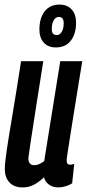

<svg xmlns="http://www.w3.org/2000/svg" viewBox="-20 -808 379 838"><path d="M79 10Q41 10 21 -12Q1 -34 1 -69Q1 -96 9 -150Q17 -204 33 -298.5Q49 -393 72 -541H169Q153 -440 142 -370.5Q131 -301 124 -254.5Q117 -208 112 -176.5Q107 -145 104 -119Q103 -105 109.5 -96Q116 -87 129 -87Q150 -87 173 -105L243 -541H339Q319 -417 306 -337.5Q293 -258 286 -212Q279 -166 275.5 -144.5Q272 -123 271.5 -116.5Q271 -110 271 -107Q271 -89 286 -89Q294 -89 304 -93L295 -8Q283 0 266 5Q249 10 235 10Q211 10 194 -2Q177 -14 172 -34Q147 -11 125.5 -0.5Q104 10 79 10ZM224 -601Q190 -601 171 -622Q152 -643 152 -679Q152 -729 175 -758.5Q198 -788 240 -788Q273 -788 292.5 -767Q312 -746 312 -709Q312 -660 289 -630.5Q266 -601 224 -601ZM227 -655Q241 -655 249.5 -669Q258 -683 258 -707Q258 -734 237 -734Q223 -734 214.5 -719.5Q206 -705 206 -681Q206 -655 227 -655Z"/></svg>

Font: Georama ExtraCondensed SemiBold
Style: Italic
Weight: 600
Width: 2
Italic angle: -9°
Designer: Jean-Baptiste Levee
Foundry: Production Type
Version: Version 1.000